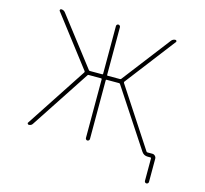

<svg xmlns="http://www.w3.org/2000/svg" viewBox="-123 -892 1245 1167"><g transform="rotate(15 500.0 -308.5)"><path d="M882.8 123V-18.6Q882.8 -23.4 877.9 -23.4H860.4Q835.9 -23.4 822.3 -43.9L584 -406.2Q581.1 -410.2 577.1 -410.2H498Q494.1 -410.2 494.1 -405.3V-36.1Q494.1 -31.2 490.2 -27.3Q486.3 -23.4 481 -23.4Q475.6 -23.4 472.2 -27.3Q468.8 -31.2 468.8 -36.1V-405.3Q468.8 -410.2 463.9 -410.2H385.7Q380.9 -410.2 378.9 -406.2L135.7 -36.1Q127.9 -23.4 112.3 -23.4Q107.4 -23.4 105.5 -27.3Q103.5 -29.3 103.5 -31.2Q103.5 -34.2 105.5 -36.1L356.4 -418.9Q358.4 -422.9 355.5 -426.8L115.2 -740.2Q112.3 -744.1 114.7 -748.5Q117.2 -752.9 122.1 -752.9Q137.7 -752.9 147.5 -740.2L379.9 -438.5Q382.8 -435.5 386.7 -435.5H463.9Q468.8 -435.5 468.8 -439.5V-740.2Q468.8 -745.1 472.2 -749Q475.6 -752.9 481 -752.9Q486.3 -752.9 490.2 -749Q494.1 -745.1 494.1 -740.2V-439.5Q494.1 -435.5 498 -435.5H576.2Q580.1 -435.5 583 -438.5L815.4 -741.2Q825.2 -752.9 840.8 -752.9Q844.7 -752.9 847.2 -748.5Q849.6 -744.1 846.7 -741.2L605.5 -426.8Q603.5 -422.9 605.5 -418.9L845.7 -51.8Q848.6 -47.9 852.5 -47.9H883.8Q893.6 -47.9 900.9 -40.5Q908.2 -33.2 908.2 -23.4V123Q908.2 127.9 904.3 131.8Q900.4 135.7 895 135.7Q889.6 135.7 886.2 131.8Q882.8 127.9 882.8 123Z"/></g></svg>

Font: Rounded-X Mgen+ 1m thin
Style: Regular
Weight: 100
Designer: [Source Han Sans]
Ryoko NISHIZUKA  (kana & ideographs); Paul D. Hunt (Latin, Greek & Cyrillic); Wenlong ZHANG  (bopomofo
Version: Version 1.059.20150602